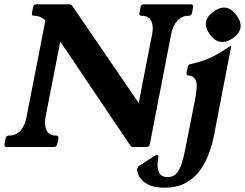

<svg xmlns="http://www.w3.org/2000/svg" viewBox="-34 -680 1132 888"><path d="M848 -660Q861 -660 859 -647L854 -620Q851 -607 838 -607Q806 -607 785.5 -583.5Q765 -560 758 -524L659 -13Q656 0 643 0H582Q572 0 568 -8L213 -535L257 -550L176 -136Q170 -101 181.5 -77Q193 -53 225 -53Q238 -53 236 -40L231 -13Q228 0 215 0H-2Q-16 0 -13 -13L-8 -40Q-6 -53 8 -53Q41 -53 61.5 -77Q82 -101 88 -136L176 -585Q154 -607 124 -607Q111 -607 114 -620L119 -647Q121 -660 134 -660H287Q296 -660 301 -652L640 -156L595 -140L670 -524Q677 -560 665 -583.5Q653 -607 621 -607Q608 -607 611 -620L616 -647Q618 -660 631 -660ZM956 -55Q948 -14 932.5 29Q917 72 891 108Q865 144 824.5 166Q784 188 726 188Q686 188 660.5 177.5Q635 167 621.5 151.5Q608 136 603.5 122Q599 108 600 102Q601 97 604.5 92.5Q608 88 614 84L678 43Q688 37 691 37Q701 37 698 49Q694 70 695 91Q696 112 706.5 125.5Q717 139 742 139Q768 139 783.5 120.5Q799 102 808 71Q817 40 824 4L870 -229Q874 -254 875.5 -276Q877 -298 869 -313.5Q861 -329 837 -331Q827 -332 829 -343L835 -373Q836 -378 839.5 -380.5Q843 -383 850 -384Q907 -397 945.5 -416Q984 -435 1027 -465Q1031 -467 1033 -467H1034Q1036 -467 1035 -465ZM1013 -644Q1040 -638 1062 -607Q1083 -576 1078 -550Q1072 -523 1041 -502Q1010 -481 983 -487Q958 -491 935 -523Q914 -553 919 -580Q925 -607 956 -628Q987 -649 1013 -644Z"/></svg>

Font: Young Serif Light
Style: Italic
Weight: 300
Italic angle: -10.979°
Designer: Bastien Sozeau
Foundry: NBR — Bastien Sozeau
Version: Version 5.001